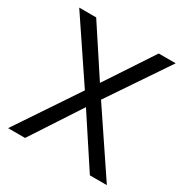

<svg xmlns="http://www.w3.org/2000/svg" viewBox="-171 -890 993 1029"><g transform="rotate(30 325.0 -375.0)"><path d="M630 0 374 -381 623 -750H518L324 -456L131 -750H26L274 -381L19 0H124L324 -306L525 0Z"/></g></svg>

Font: Orkney
Style: Regular
Weight: 400
Designer: Samuel Oakes and Alfredo Marco Pradil
Foundry: Alfredo Marco Pradil
Version: 1.0; ttfautohint (v1.5)